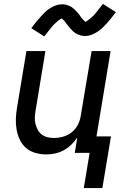

<svg xmlns="http://www.w3.org/2000/svg" viewBox="-20 -781 640 981"><path d="M503 180H408L438 0H362L375 -79Q362 -59 344.5 -42Q327 -25 306 -13.5Q285 -2 262 3Q239 8 217 8Q188 8 161.5 0.5Q135 -7 114.5 -24Q94 -41 82 -65.5Q70 -90 65 -117.5Q60 -145 61 -173.5Q62 -202 67 -231L115 -520H212L162 -217Q159 -200 158 -182.5Q157 -165 161 -149Q165 -133 172.5 -118.5Q180 -104 193 -94Q206 -84 222 -80Q238 -76 255 -76Q279 -76 303.5 -83Q328 -90 347.5 -106Q367 -122 378.5 -145Q390 -168 393 -192L448 -520H545L473 -84H547ZM206 -595 140 -637Q153 -655 165 -669.5Q177 -684 188 -696Q199 -708 209.5 -718.5Q220 -729 235 -738.5Q250 -748 265.5 -753.5Q281 -759 297 -759Q302 -759 307 -758.5Q312 -758 317 -757Q322 -756 326.5 -754Q331 -752 336 -750Q341 -748 345 -745.5Q349 -743 352.5 -740Q356 -737 360 -733.5Q364 -730 367 -726.5Q370 -723 373.5 -719.5Q377 -716 380 -712.5Q383 -709 385 -706Q387 -703 390.5 -698Q394 -693 397.5 -688.5Q401 -684 404 -681Q407 -678 411 -675Q415 -672 414 -669Q415 -669 419.5 -671Q424 -673 427 -675.5Q430 -678 434.5 -681.5Q439 -685 441 -686.5Q443 -688 445 -690Q447 -692 449.5 -694Q452 -696 454.5 -698.5Q457 -701 459.5 -703.5Q462 -706 464.5 -709Q467 -712 469.5 -715Q472 -718 475 -721.5Q478 -725 480.5 -728.5Q483 -732 486 -736Q489 -740 492.5 -744Q496 -748 499 -752.5Q502 -757 506 -761L572 -719Q559 -701 547 -686.5Q535 -672 524 -660Q513 -648 502.5 -638Q492 -628 477.5 -618.5Q463 -609 447 -603Q431 -597 415 -597Q410 -597 405 -597.5Q400 -598 395 -599.5Q390 -601 385.5 -602.5Q381 -604 376 -606Q371 -608 367 -610.5Q363 -613 359.5 -616Q356 -619 352 -622.5Q348 -626 345 -629.5Q342 -633 338.5 -636.5Q335 -640 332 -644Q329 -648 327 -650.5Q325 -653 321 -658Q317 -663 314 -667.5Q311 -672 308 -675.5Q305 -679 301 -681.5Q297 -684 297 -687Q296 -687 292 -685Q288 -683 285 -681Q282 -679 277.5 -675.5Q273 -672 271 -670Q269 -668 267 -666Q265 -664 262.5 -662Q260 -660 257.5 -657.5Q255 -655 252.5 -652.5Q250 -650 247.5 -647Q245 -644 242.5 -641Q240 -638 237 -634.5Q234 -631 231.5 -627.5Q229 -624 226 -620Q223 -616 219.5 -612Q216 -608 213 -604Q210 -600 206 -595Z"/></svg>

Font: Iosevka Aile Medium
Style: Italic
Weight: 500
Italic angle: -9°
Designer: Belleve Invis
Foundry: Belleve Invis
Version: Version 31.1.0; ttfautohint (v1.8.4)